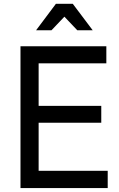

<svg xmlns="http://www.w3.org/2000/svg" viewBox="-20 -964 610 984"><path d="M85 0V-727H525V-639.5H137.5L178 -684V-394.5L137.5 -421.5H499V-335H152L178 -364.5V-41.5L137.5 -88.5H532V0ZM165 -809 266.5 -944.5H353L455 -809H376L310 -878.5L244 -809Z"/></svg>

Font: Spline Sans
Style: Regular
Weight: 400
Designer: Eben Sorkin, Mirko Velimirovic
Foundry: Sorkin Type
Version: Version 1.001